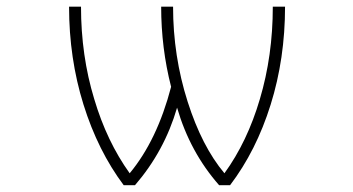

<svg xmlns="http://www.w3.org/2000/svg" viewBox="-20 -544 1040 566"><path d="M362.3 -33.2Q443.4 -130.9 484.4 -288.1Q455.1 -402.3 455.1 -524.4H490.2Q490.2 -378.9 533.2 -244.1Q575.2 -112.3 641.6 -33.2Q709 -126 746.1 -252Q784.2 -379.9 784.2 -524.4H820.3Q820.3 -371.1 777.8 -235.4Q735.4 -99.6 658.2 2H626Q540 -95.7 502 -226.6Q464.8 -98.6 377.9 2H344.7Q268.6 -99.6 226.1 -235.8Q183.6 -372.1 183.6 -524.4H218.8Q218.8 -379.9 257.8 -252Q294.9 -127 362.3 -33.2Z"/></svg>

Font: GenEi Gothic M ExtraLight
Style: Regular
Weight: 200
Designer: o_tamon (Modified); [Source Han Sans]
Ryoko NISHIZUKA  (kana & ideographs); Paul D. Hunt (Latin, Greek & Cyrillic); Wenl
Version: Version 1.1a;Original Version 1.004